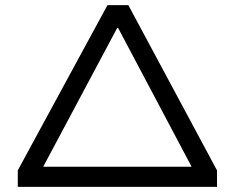

<svg xmlns="http://www.w3.org/2000/svg" viewBox="-20 -725 911 745"><path d="M49 0V-64L397 -705H478L822 -64V0ZM435 -617 129 -43 127 -78H744L742 -43L438 -617Z"/></svg>

Font: Nunito Sans 10pt Expanded
Style: Regular
Weight: 400
Width: 7
Designer: Vernon Adams
Foundry: Vernon Adams
Version: Version 3.101;gftools[0.9.27]